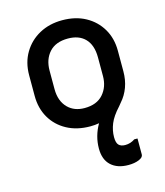

<svg xmlns="http://www.w3.org/2000/svg" viewBox="-117 -634 834 972"><g transform="rotate(-15 300.0 -147.5)"><path d="M312 131Q312 66 346 7Q324 11 300 11Q230 11 177.5 -17.5Q125 -46 96 -96Q67 -146 67 -211V-319Q67 -386 97.5 -437Q128 -488 180.5 -516.5Q233 -545 300 -545Q370 -545 422 -516.5Q474 -488 503.5 -438Q533 -388 533 -323V-215Q533 -170 519 -132Q505 -94 479 -65Q474 -58 466 -49Q429 -9 415 25.5Q401 60 401 95Q401 125 412.5 136.5Q424 148 446 148Q474 148 497 132H514V216Q514 231 491 240.5Q468 250 436 250Q378 250 345 219.5Q312 189 312 131ZM304 -448Q240 -448 206.5 -411Q173 -374 173 -315V-218Q173 -155 209 -119Q242 -86 296 -86Q360 -86 393.5 -124Q427 -162 427 -219V-316Q427 -382 393 -416Q361 -448 304 -448Z"/></g></svg>

Font: Recursive Sn Lnr St Med
Style: Regular
Weight: 500
Version: Version 1.085;hotconv 1.1.0;makeotfexe 2.6.0; ttfautohint (v